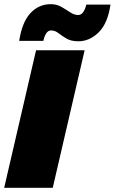

<svg xmlns="http://www.w3.org/2000/svg" viewBox="-28 -901 550 921"><path d="M378 -660 225 0H-8L145 -660ZM502 -879Q489 -789 445.5 -746Q402 -703 348 -703Q313 -703 291 -716Q269 -729 252.5 -742Q236 -755 217 -755Q203 -755 194 -741.5Q185 -728 180 -705H64Q78 -795 118 -838Q158 -881 216 -881Q244 -881 266.5 -868Q289 -855 308.5 -842Q328 -829 347 -829Q374 -829 386 -879Z"/></svg>

Font: Work Sans Black
Style: Italic
Weight: 900
Italic angle: -13°
Designer: Wei Huang
Foundry: Wei Huang
Version: Version 2.009; ttfautohint (v1.8.3)